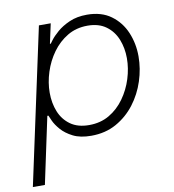

<svg xmlns="http://www.w3.org/2000/svg" viewBox="-92 -613 797 880"><g transform="rotate(-10 306.5 -172.5)"><path d="M-10 195 146 -530H201L181 -438H185Q185 -438 196.5 -453.5Q208 -469 231 -489Q254 -509 289 -524.5Q324 -540 371 -540Q438 -540 482.5 -507.5Q527 -475 549 -423Q571 -371 571 -311Q571 -254 552.5 -197Q534 -140 498.5 -93.5Q463 -47 412 -18.5Q361 10 295 10Q244 10 210.5 -7Q177 -24 157 -47Q137 -70 128 -90Q119 -110 117 -115H112L46 195ZM141 -217Q141 -169 157 -129Q173 -89 207 -64.5Q241 -40 294 -40Q347 -40 388 -64Q429 -88 458 -128.5Q487 -169 502 -217Q517 -265 517 -312Q517 -359 501 -399.5Q485 -440 451 -465Q417 -490 365 -490Q312 -490 271 -465.5Q230 -441 201 -401Q172 -361 156.5 -312.5Q141 -264 141 -217Z"/></g></svg>

Font: Be Vietnam Pro ExtraLight
Style: Italic
Weight: 200
Italic angle: -12°
Designer: Lam Bao, Tony Le, Vietanh Nguyen
Foundry: Yellow Type Foundry
Version: Version 1.002; ttfautohint (v1.8.3)